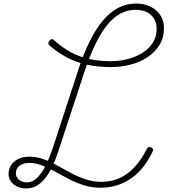

<svg xmlns="http://www.w3.org/2000/svg" viewBox="-20 -1035 948 1076"><path d="M545 17Q495 17 450 3Q405 -11 365 -32Q325 -53 288 -73.5Q251 -94 215 -108Q179 -122 143 -122Q112 -122 90.5 -107Q69 -92 69 -63Q69 -42 86.5 -27.5Q104 -13 130 -13Q163 -13 189.5 -39.5Q216 -66 237.5 -110.5Q259 -155 277 -209L418 -641Q447 -731 481.5 -801Q516 -871 555.5 -918.5Q595 -966 641.5 -990.5Q688 -1015 743 -1015Q789 -1015 824 -997.5Q859 -980 879 -949Q899 -918 899 -877Q899 -824 874 -783.5Q849 -743 807.5 -715Q766 -687 712.5 -673Q659 -659 601 -659Q527 -659 465.5 -673Q404 -687 353.5 -714Q303 -741 260 -778Q252 -785 251 -791Q250 -797 257 -806Q265 -817 272 -816Q279 -815 285 -808Q327 -770 373 -744.5Q419 -719 475 -705.5Q531 -692 602 -692Q650 -692 695.5 -704Q741 -716 777.5 -738.5Q814 -761 836 -795Q858 -829 858 -874Q858 -907 843 -931Q828 -955 802 -967.5Q776 -980 740 -980Q694 -980 653.5 -958Q613 -936 578 -891.5Q543 -847 512 -782Q481 -717 453 -632L310 -197Q289 -130 262.5 -81Q236 -32 202.5 -5.5Q169 21 126 21Q99 21 76.5 10.5Q54 0 41 -18.5Q28 -37 28 -60Q28 -87 42 -109Q56 -131 82 -144Q108 -157 144 -157Q185 -157 224 -143Q263 -129 301 -107.5Q339 -86 378.5 -65Q418 -44 460.5 -30Q503 -16 548 -16Q602 -16 648 -36Q694 -56 733 -97.5Q772 -139 802 -199Q805 -207 810.5 -210Q816 -213 826 -209Q836 -204 837.5 -198Q839 -192 835 -185Q803 -117 759 -72.5Q715 -28 661 -5.5Q607 17 545 17Z"/></svg>

Font: Playwrite RO Thin
Style: Regular
Weight: 250
Version: Version 1.002